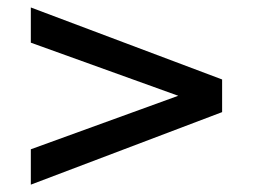

<svg xmlns="http://www.w3.org/2000/svg" viewBox="-20 -567 690 517"><path d="M63 -69.8V-165L460 -309.1L63 -452.1V-546.9L578.1 -353V-265.1Z"/></svg>

Font: Azeret Mono
Style: Regular
Weight: 400
Designer: Martin Vácha
Foundry: Displaay
Version: Version 1.002